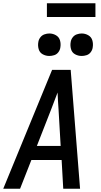

<svg xmlns="http://www.w3.org/2000/svg" viewBox="-26 -1167 622 1187"><path d="M-6 0H98L168 -178H355L365 0H469L411 -735H296ZM202 -265 290 -490Q300 -516 310 -542.5Q320 -569 330 -595Q331 -569 332.5 -542.5Q334 -516 336 -490L349 -265ZM479 -821Q494 -821 509.5 -826Q525 -831 535 -844.5Q545 -858 547 -873Q551 -896 545 -917Q539 -938 520 -949Q501 -960 479 -960Q464 -960 448.5 -954.5Q433 -949 423 -935.5Q413 -922 411 -907Q407 -885 413 -863.5Q419 -842 438 -831.5Q457 -821 479 -821ZM279 -821Q294 -821 309.5 -826Q325 -831 335 -844.5Q345 -858 347 -873Q351 -896 345 -917Q339 -938 320 -949Q301 -960 279 -960Q264 -960 248.5 -954.5Q233 -949 223 -935.5Q213 -922 211 -907Q207 -885 213 -863.5Q219 -842 238 -831.5Q257 -821 279 -821ZM264 -1062H564V-1147H264Z"/></svg>

Font: Iosevka Sparkle Medium Oblique
Style: Regular
Weight: 500
Italic angle: -9°
Designer: Belleve Invis
Foundry: Belleve Invis
Version: Version 4.5.0; ttfautohint (v1.8.3)